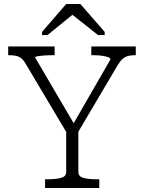

<svg xmlns="http://www.w3.org/2000/svg" viewBox="-20 -943 722 963"><path d="M312 -299 320 -268 107 -626Q97 -643 85.5 -651.5Q74 -660 60 -663Q46 -666 28 -666H21V-710H254V-666H239Q218 -666 199 -664.5Q180 -663 168 -661Q156 -659 156 -655L363 -302L334 -298L534 -645Q534 -652 522 -656.5Q510 -661 491 -663.5Q472 -666 451 -666H438V-710H661V-666H654Q636 -666 621.5 -662Q607 -658 595 -647.5Q583 -637 570 -616L364 -267L373 -299V-80Q373 -58 398 -51Q423 -44 460 -44H478V0H206V-44H224Q262 -44 287 -51Q312 -58 312 -80ZM383 -923H312L191 -783V-767H218L367 -888L320 -887L472 -767H505V-783Z"/></svg>

Font: Roboto Serif 20pt ExtraLight
Style: Regular
Weight: 250
Version: Version 1.008